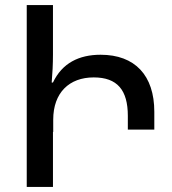

<svg xmlns="http://www.w3.org/2000/svg" viewBox="-20 -734 677 754"><path d="M85 -714V0H188V-216H189V-264C189 -370 252 -430 348 -430C441 -430 482 -380 482 -279V-225H586V-295C586 -438 510 -519 375 -519C290 -519 224 -486 188 -410H183C186 -446 188 -481 188 -520V-714Z"/></svg>

Font: Noto Sans Armenian SemiCondensed Medium
Style: Regular
Weight: 500
Width: 4
Designer: Monotype Design Team
Foundry: Monotype Imaging Inc.
Version: Version 2.008